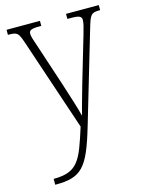

<svg xmlns="http://www.w3.org/2000/svg" viewBox="-117 -607 697 917"><g transform="rotate(-15 231.5 -148.5)"><path d="M40 210V239H43C170 239 205 201 261 12L394 -438C413 -504 419 -511 459 -511H463V-536H301V-511H320C364 -511 371 -503 371 -486C371 -471 364 -447 356 -419L290 -195C273 -134 258 -84 249 -46C240 -84 218 -151 195 -223L132 -414C119 -452 111 -475 111 -487C111 -505 120 -511 163 -511H172V-536H7V-511H9C54 -511 58 -506 76 -454L229 2C180 156 162 210 40 210Z"/></g></svg>

Font: Noto Serif Hebrew Condensed ExtraLight
Style: Regular
Weight: 200
Width: 3
Designer: Monotype Design Team
Foundry: Monotype Imaging Inc.
Version: Version 2.004